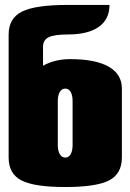

<svg xmlns="http://www.w3.org/2000/svg" viewBox="-20 -750 530 780"><path d="M274.9 -160.2V-339.8Q274.9 -362.8 267.1 -376.5Q259.3 -390.1 245.1 -390.1Q231 -390.1 222.9 -376.2Q214.8 -362.3 214.8 -339.8V-160.2Q214.8 -137.7 222.9 -123.8Q231 -109.9 245.1 -109.9Q259.3 -109.9 267.1 -123.5Q274.9 -137.2 274.9 -160.2ZM15.1 -109.9V-609.9Q15.1 -675.8 69.3 -702.9Q123.5 -730 254.9 -730H424.8Q424.8 -671.4 381.1 -640.6Q337.4 -609.9 254.9 -609.9Q200.2 -609.9 177.5 -598.6Q154.8 -587.4 154.8 -560.1V-482.9Q202.6 -509.8 265.1 -509.8Q367.7 -509.8 421.4 -479.2Q475.1 -448.7 475.1 -390.1V-109.9Q475.1 -43.9 423.1 -17.1Q371.1 9.8 245.1 9.8Q119.1 9.8 67.1 -17.1Q15.1 -43.9 15.1 -109.9Z"/></svg>

Font: Mikodacs
Style: Regular
Weight: 400
Designer: gluk (gluksza@wp.pl)
Foundry: gluk (gluksza@wp.pl)
Version: Version 0.28